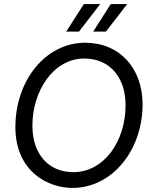

<svg xmlns="http://www.w3.org/2000/svg" viewBox="-20 -920 748 948"><path d="M337 8C536 8 684 -181 684 -404C684 -584 570 -709 401 -709C203 -709 56 -520 56 -293C56 -70 221 8 337 8ZM342 -70C218 -70 140 -161 140 -299C140 -473 245 -631 396 -631C523 -631 600 -537 600 -400C600 -223 494 -70 342 -70ZM370 -764 475 -900H394L307 -764ZM503 -764 608 -900H527L440 -764Z"/></svg>

Font: Fixel Text 20240404
Style: Italic
Weight: 400
Width: 4
Italic angle: -10°
Designer: AlfaBravo + MacPaw
Foundry: Kyrylo Tkachov, Marchela Mozhyna, Serhii Makarenko, Maria Weinstein, Zakhar Kryvoshyya
Version: Version 1.211;Glyphs 3.2 (3225)